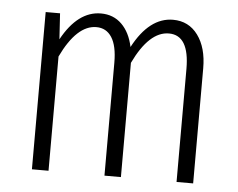

<svg xmlns="http://www.w3.org/2000/svg" viewBox="-44 -585 787 636"><g transform="rotate(5 350.0 -267.0)"><path d="M506.8 -534.2Q559.1 -534.2 589.6 -492.7Q620.1 -451.2 620.1 -382.8V0H564.9V-376Q564.9 -487.8 497.1 -487.8Q431.6 -487.8 379.9 -379.9V0H325.2V-376Q325.2 -431.6 307.1 -459.7Q289.1 -487.8 255.9 -487.8Q190.9 -487.8 139.2 -379.9V0H84V-522.9H131.8L137.2 -437Q190.4 -534.2 267.1 -534.2Q308.6 -534.2 336.2 -507.1Q363.8 -480 374 -432.1Q428.2 -534.2 506.8 -534.2Z"/></g></svg>

Font: Fira Sans Compressed Light
Style: Regular
Weight: 300
Width: 1
Designer: Carrois Corporate & Edenspiekermann AG
Foundry: Carrois Corporate GbR & Edenspiekermann AG
Version: Version 4.203;PS 004.203;hotconv 1.0.88;makeotf.lib2.5.64775